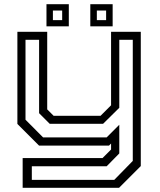

<svg xmlns="http://www.w3.org/2000/svg" viewBox="-20 -691 758 911"><path d="M165.5 0 62.5 -103V-540H204V-172L234.5 -141.5H457L507 -191.5V-540H648V97L545 200H87.5V59H466.5L507 18.5V-10L497 0ZM131 162.5H522L610 72.5V-502H546V-179.5L469 -103.5H216L165.5 -154V-502H101V-123L184.5 -39H486L546 -99V37L486 98H131ZM408.5 -566V-671H514.5V-566ZM200.5 -566V-671H306.5V-566ZM231 -595.5H275V-641H231ZM439.5 -595.5H483.5V-641H439.5Z"/></svg>

Font: Tourney Expanded
Style: Regular
Weight: 400
Width: 7
Designer: Tyler Finck
Foundry: Etcetera Type Co
Version: Version 1.010; ttfautohint (v1.8.3)